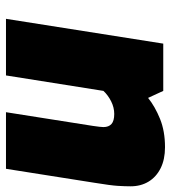

<svg xmlns="http://www.w3.org/2000/svg" viewBox="16 -602 585 658"><g transform="rotate(90 309.0 -272.5)"><path d="M44 0 129 -539H291L315 -487Q345 -511 387 -528Q429 -545 484 -545Q526 -545 556 -530Q586 -515 602 -488.5Q618 -462 618 -427Q618 -408 616.5 -383.5Q615 -359 606 -304L558 0H364L411 -298Q413 -312 414 -320.5Q415 -329 415 -334Q415 -352 404.5 -361.5Q394 -371 370 -371Q348 -371 327 -360.5Q306 -350 291 -334L238 0Z"/></g></svg>

Font: Exo Thin Black
Style: Italic
Weight: 900
Italic angle: -9°
Version: Version 2.000